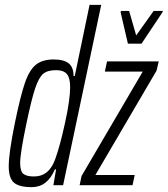

<svg xmlns="http://www.w3.org/2000/svg" viewBox="-20 -763 691 791"><path d="M16 -78Q16 -132 41 -255Q64 -367 82.5 -421Q101 -475 128 -496.5Q155 -518 201 -518Q243 -518 263 -502Q283 -486 283 -450H288L349 -743H397L240 0H200L211 -65H206Q175 8 111 8Q59 8 37.5 -10.5Q16 -29 16 -78ZM208 -109Q227 -161 248 -257Q269 -353 269 -404Q269 -442 255.5 -458Q242 -474 211 -474Q176 -474 158 -459Q140 -444 125 -399.5Q110 -355 89 -255Q63 -131 63 -92Q63 -58 76 -47Q89 -36 120 -36Q183 -36 208 -109ZM308 0 316 -38 568 -468H412L421 -510H634L625 -472L373 -42H535L526 0ZM507 -583 477 -712 478 -718H512L541 -617L613 -718H651L649 -712L563 -583Z"/></svg>

Font: Saira Ultra Condensed Light
Style: Italic
Weight: 300
Width: 1
Italic angle: -12°
Designer: Hector Gatti with collaboration of the Omnibus-Type team
Foundry: Omnibus-Type
Version: Version 1.001; ttfautohint (v1.8)